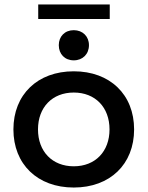

<svg xmlns="http://www.w3.org/2000/svg" viewBox="-20 -829 660 859"><path d="M310 -510C148 -510 40 -406 40 -250C40 -94 148 10 310 10C472 10 580 -94 580 -250C580 -406 472 -510 310 -510ZM310 -85C214 -85 150 -151 150 -250C150 -349 214 -415 310 -415C406 -415 470 -349 470 -250C470 -151 406 -85 310 -85ZM310 -694C270 -694 243 -666 243 -627C243 -587 270 -559 310 -559C350 -559 378 -587 378 -627C378 -666 350 -694 310 -694ZM151 -744H471V-809H151Z"/></svg>

Font: Gully Medium
Style: Regular
Weight: 500
Designer: jaikishan Patel
Foundry: MagicType
Version: Version 1.000;Glyphs 3.2 (3242)